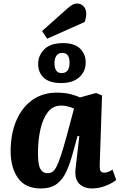

<svg xmlns="http://www.w3.org/2000/svg" viewBox="-20 -1048 675 1082"><path d="M542 -118Q541 -96 546 -85.5Q551 -75 568 -75Q589 -75 614 -92L635 -34Q617 -18 578 -2Q539 14 500 14Q453 14 426 -13Q399 -40 406 -99L427 -280L417 -282L392 -191Q376 -131 355.5 -84.5Q335 -38 301 -12Q267 14 209 14Q123 14 81.5 -44.5Q40 -103 40 -196Q40 -293 71.5 -367.5Q103 -442 161.5 -484Q220 -526 301 -526Q345 -526 379 -517Q413 -508 431 -499L522 -524L555 -510ZM248 -72Q263 -72 275 -79.5Q287 -87 298.5 -109Q310 -131 324 -173.5Q338 -216 357 -286L397 -436Q386 -442 365 -447.5Q344 -453 324 -453Q278 -453 249.5 -416Q221 -379 207.5 -318Q194 -257 194 -185Q194 -120 207.5 -96Q221 -72 248 -72ZM362 -1002Q377 -1015 389 -1021.5Q401 -1028 416 -1028Q436 -1028 451 -1012.5Q466 -997 466 -969Q466 -959 463.5 -946.5Q461 -934 457 -924L246 -830L217 -873ZM325 -580Q259 -580 227 -609.5Q195 -639 195 -688Q195 -735 229.5 -770Q264 -805 336 -805Q400 -805 431.5 -774Q463 -743 463 -696Q463 -646 427 -613Q391 -580 325 -580ZM327 -636Q372 -636 372 -695Q372 -750 331 -750Q309 -750 298 -734Q287 -718 287 -693Q287 -636 327 -636Z"/></svg>

Font: Literata 12pt
Style: Bold Italic
Weight: 700
Italic angle: -2°
Designer: Latin by Veronika Burian and Jose Scaglione. Greek by Irene Vlachou. Cyrillic by Vera Evstafieva
Foundry: TypeTogether
Version: Version 3.002